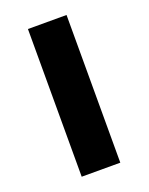

<svg xmlns="http://www.w3.org/2000/svg" viewBox="-107 -586 499 645"><g transform="rotate(-20 142.0 -264.0)"><path d="M73 0H211V-528H73Z"/></g></svg>

Font: Be Vietnam
Style: Bold
Weight: 700
Designer: Gabriel Lam
Foundry: TypeRant
Version: Version 4.000